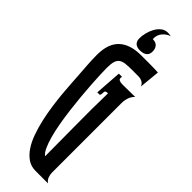

<svg xmlns="http://www.w3.org/2000/svg" viewBox="-284 -838 839 839"><g transform="rotate(45 135.5 -418.0)"><path d="M179.2 0Q151.9 0 130.6 -14.6Q109.4 -29.3 93.3 -53.7Q77.1 -78.1 65.7 -110.6Q54.2 -143.1 46.1 -178.7Q38.1 -214.4 33 -251.2Q27.8 -288.1 24.7 -321.3Q21.5 -354.5 20 -382.3Q18.6 -410.2 17.1 -427.7Q15.1 -458 12.9 -488Q10.7 -518.1 10.7 -548.8Q10.7 -617.2 45.9 -650.4Q81.1 -683.6 148.4 -683.6H204.1Q229.5 -683.6 253.9 -682.1L244.6 -586.4Q239.3 -599.6 228.3 -605Q217.3 -610.4 204.1 -610.4H164.1Q141.1 -610.4 125.2 -608.4Q109.4 -606.4 99.6 -599.1Q89.8 -591.8 85.7 -577.6Q81.5 -563.5 81.5 -539.1Q81.5 -523.9 82.5 -497.8Q83.5 -471.7 85.7 -438.7Q87.9 -405.8 91.3 -368.4Q94.7 -331.1 99.4 -293.5Q104 -255.9 110.4 -220Q116.7 -184.1 124.8 -154.8Q132.8 -125.5 142.6 -104.2Q152.3 -83 164.1 -74.7Q164.1 -172.4 162.8 -269Q161.6 -365.7 164.1 -463.4Q157.2 -464.4 152.1 -461.9Q147 -459.5 147 -451.7Q147 -447.3 146.5 -442.4Q146 -437.5 143.1 -433.6H127.9L136.7 -558.1H156.2Q152.8 -543.9 160.6 -539.8Q168.5 -535.6 181.2 -535.6Q200.7 -535.6 220 -536.1Q239.3 -536.6 259.3 -536.6Q246.6 -524.9 241.2 -508.5Q235.8 -492.2 235.8 -475.1V-46.4Q235.8 -33.2 240.5 -20.8Q245.1 -8.3 256.8 0ZM90.8 -731.4Q90.8 -746.1 95.2 -764.4Q99.6 -782.7 108.4 -798.8Q117.2 -814.9 130.6 -825.7Q144 -836.4 162.1 -836.4Q167 -836.4 171.4 -835.9Q175.8 -835.4 181.2 -834Q162.1 -828.1 148.4 -812Q134.8 -795.9 134.8 -775.4Q134.8 -771 135.7 -769.5Q154.3 -769.5 163.6 -758.8Q172.9 -748 172.9 -730Q172.9 -720.2 169.4 -713.4Q166 -706.5 159.9 -702.4Q153.8 -698.2 145.8 -696.5Q137.7 -694.8 128.9 -694.8Q110.4 -694.8 100.6 -703.9Q90.8 -712.9 90.8 -731.4Z"/></g></svg>

Font: XAYAX
Style: Regular
Weight: 400
Designer: Peter Wiegel
Foundry: Peter Wiegel
Version: Version 1.000 2009 initial release